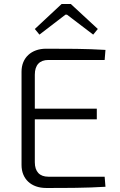

<svg xmlns="http://www.w3.org/2000/svg" viewBox="-20 -933 597 954"><path d="M176 -761 305 -860H313L443 -761L466 -789L332 -913H286L153 -789ZM500 -55H220C177 -55 153 -80 153 -127V-340H461V-393H153V-562C153 -610 177 -635 220 -635H500L504 -685C410 -691 307 -691 209 -691C136 -691 87 -646 87 -577V-113C87 -44 135 1 209 1C307 1 410 1 504 -5Z"/></svg>

Font: SnT
Style: Regular
Weight: 300
Designer: Natanael Gama
Version: Version 1.001;PS 001.001;hotconv 1.0.70;makeotf.lib2.5.58329